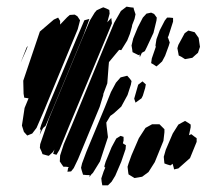

<svg xmlns="http://www.w3.org/2000/svg" viewBox="-20 -544 672 578"><path d="M280 -222 215 -65 202 -38 194 -28 183 -27 185 -38 187 -41 179 -42H171L166 -49L160 -58L161 -76L172 -110L195 -164L293 -402L324 -476L344 -511L361 -524L373 -522L382 -521L383 -516L388 -501L385 -487L378 -469L377 -463L371 -442L363 -422L345 -393L339 -394L337 -392L308 -357L307 -346L303 -293L291 -261V-258ZM304 -442 187 -162 159 -93 150 -78 140 -81 144 -94 139 -86 127 -75 122 -76 108 -80 105 -88 100 -99 101 -110 127 -186 223 -417 251 -483 265 -506 271 -513 286 -520 291 -522 301 -518 309 -514 310 -503 303 -477 315 -490 316 -482 317 -474 313 -464ZM442 -445 422 -402 416 -390 407 -385 401 -372 400 -380 397 -378 387 -383 379 -387 378 -395 376 -407 381 -428 395 -462 410 -491 421 -503 435 -506 444 -502 452 -491 451 -482ZM214 -456 110 -205 90 -159 77 -142 62 -136 52 -147 46 -166 54 -219 66 -248 53 -250 51 -262 50 -301 100 -449 142 -485 155 -491 161 -481V-470L182 -492L190 -499L205 -500L213 -495L221 -483L219 -475ZM477 -376 468 -359 457 -349 451 -344 442 -350 435 -354 437 -368 449 -403 448 -407 451 -426 461 -453 476 -482 483 -491H491L501 -490V-479L487 -435L485 -432L486 -430L491 -416L488 -406ZM232 -440 141 -221 117 -165 110 -159 106 -152 98 -135 100 -140 103 -153 104 -155 100 -153 101 -158 104 -168 127 -228 213 -434 234 -483 249 -487 246 -478ZM582 -403 576 -385 569 -379 559 -370 543 -367 537 -366 526 -373 518 -377 517 -383 514 -399 517 -409 536 -444 547 -452 555 -450 566 -447 578 -430ZM58 -370 79 -421 74 -409ZM42 -355 60 -401 64 -406 59 -393ZM364 -258 345 -223 323 -203 312 -195 300 -175 301 -164 305 -131 281 -58 260 -24 255 -19 249 -11 250 -17H241L230 -18L226 -31L224 -39L227 -52L240 -87L296 -222L314 -267L329 -295L343 -311L355 -314L363 -316L371 -307L376 -300L374 -289ZM384 -247 396 -289 409 -299 419 -290 417 -279 410 -256 406 -248 399 -243 388 -235ZM552 -68 517 -37 504 -34 503 -39 500 -50V-51L493 -46L483 -49L475 -52L474 -61L473 -72L479 -93L500 -142L517 -169L537 -180L547 -174L554 -169V-161L549 -137L556 -140L565 -133L572 -128V-117ZM472 -120 446 -56 427 -26 408 -12 397 -10 385 -8 367 -19 366 -25 364 -42 367 -52 376 -77 398 -128 418 -159 438 -170H449H460L469 -161L475 -155V-146ZM345 -57 327 -15 316 3 305 14H296H288L286 3L285 -7L292 -28L297 -40L294 -41L295 -47L298 -57L316 -101L330 -127L343 -135L352 -132V-121L350 -113L352 -111L359 -107L358 -95Z"/></svg>

Font: Rubik Marker Hatch
Style: Regular
Weight: 400
Designer: Hubert and Fischer, NaN
Foundry: Hubert & Fischer, NaN
Version: Version 2.200